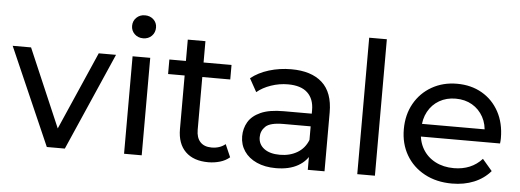

<svg xmlns="http://www.w3.org/2000/svg" viewBox="-52 -896 2819 1040"><g transform="rotate(5 1358.0 -375.5)"><path d="M230 0 -2 -530H98L304 -50H256L466 -530H560L328 0Z M650 0V-530H746V0ZM698 -632Q670 -632 651.5 -650Q633 -668 633 -694Q633 -721 651.5 -739Q670 -757 698 -757Q726 -757 744.5 -739.5Q763 -722 763 -696Q763 -669 745 -650.5Q727 -632 698 -632Z M1108 6Q1028 6 984 -37Q940 -80 940 -160V-646H1036V-164Q1036 -121 1057.5 -98Q1079 -75 1119 -75Q1164 -75 1194 -100L1224 -31Q1202 -12 1171.5 -3Q1141 6 1108 6ZM850 -451V-530H1188V-451Z M1649 0V-112L1644 -133V-324Q1644 -385 1608.5 -418.5Q1573 -452 1502 -452Q1455 -452 1410 -436.5Q1365 -421 1334 -395L1294 -467Q1335 -500 1392.5 -517.5Q1450 -535 1513 -535Q1622 -535 1681 -482Q1740 -429 1740 -320V0ZM1475 6Q1416 6 1371.5 -14Q1327 -34 1303 -69.5Q1279 -105 1279 -150Q1279 -193 1299.5 -228Q1320 -263 1366.5 -284Q1413 -305 1492 -305H1660V-236H1496Q1424 -236 1399 -212Q1374 -188 1374 -154Q1374 -115 1405 -91.5Q1436 -68 1491 -68Q1545 -68 1585.5 -92Q1626 -116 1644 -162L1663 -96Q1644 -49 1596 -21.5Q1548 6 1475 6Z M1918 0V-742H2014V0Z M2433 6Q2348 6 2283.5 -29Q2219 -64 2183.5 -125Q2148 -186 2148 -265Q2148 -344 2182.5 -405Q2217 -466 2277.5 -500.5Q2338 -535 2414 -535Q2491 -535 2550 -501Q2609 -467 2642.5 -405.5Q2676 -344 2676 -262Q2676 -256 2675.5 -248Q2675 -240 2674 -233H2223V-302H2624L2585 -278Q2586 -329 2564 -369Q2542 -409 2503.5 -431.5Q2465 -454 2414 -454Q2364 -454 2325 -431.5Q2286 -409 2264 -368.5Q2242 -328 2242 -276V-260Q2242 -207 2266.5 -165.5Q2291 -124 2335 -101Q2379 -78 2436 -78Q2483 -78 2521.5 -94Q2560 -110 2589 -142L2642 -80Q2606 -38 2552.5 -16Q2499 6 2433 6Z"/></g></svg>

Font: Montserrat Thin Medium
Style: Regular
Weight: 500
Version: Version 9.000